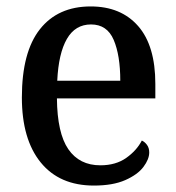

<svg xmlns="http://www.w3.org/2000/svg" viewBox="-20 -567 547 597"><path d="M272 10Q165 10 106.5 -62Q48 -134 48 -264Q48 -405 104 -476Q160 -547 262 -547Q356 -547 409.5 -486Q463 -425 463 -306V-261H157Q158 -153 192.5 -103Q227 -53 292 -53Q340 -53 372.5 -76Q405 -99 421 -130Q430 -126 437 -116.5Q444 -107 444 -93Q444 -72 426 -48Q408 -24 369.5 -7Q331 10 272 10ZM354 -316Q354 -395 333.5 -443Q313 -491 263 -491Q214 -491 188 -446Q162 -401 158 -316Z"/></svg>

Font: Noto Serif Georgian SemiCondensed Medium
Style: Regular
Weight: 500
Width: 4
Designer: Monotype Design Team, Akaki Razmadze
Foundry: Google LLC
Version: Version 2.003; ttfautohint (v1.8.4.7-5d5b)